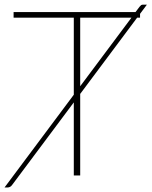

<svg xmlns="http://www.w3.org/2000/svg" viewBox="-34 -755 652 826"><path d="M531.5 -679H311V-384ZM556 -679 311 -351V0H283.5V-314.5L17.5 41.5Q13.5 47 8.5 49.2Q3.5 51.5 -1.5 51.5H-14.5L283.5 -347.5V-679H24.5V-703H549L566 -725.5Q570 -730.5 573 -732.8Q576 -735 582 -735H598L568.5 -695.5V-679Z"/></svg>

Font: Lato ExtraLight
Style: Regular
Weight: 275
Designer: Lukasz Dziedzic with Adam Twardoch and Botio Nikoltchev
Foundry: tyPoland Lukasz Dziedzic
Version: Version 2.015; 2015-08-06; http://www.latofonts.com/